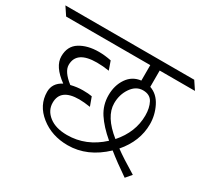

<svg xmlns="http://www.w3.org/2000/svg" viewBox="-181 -861 1056 990"><g transform="rotate(30 347.5 -365.5)"><path d="M253 -291Q142 -291 142 -208Q142 -162 181.5 -131Q221 -100 289 -100Q402 -100 492 -183Q434 -232 403 -279.5Q372 -327 372 -385.5Q372 -444 401 -486.5Q430 -529 481 -535V-627H-20L-52 -675H715L747 -627H537V-530Q583 -514 607.5 -465Q632 -416 632 -362Q632 -261 558 -175Q601 -143 686 -92L657 -58Q585 -107 533 -149Q435 -56 318 -56Q223 -56 156 -109.5Q89 -163 89 -242Q89 -294 140 -320Q61 -377 61 -437.5Q61 -498 106 -526Q151 -554 218 -554Q254 -554 292 -546L310 -495Q273 -501 237 -501Q116 -501 116 -418Q116 -378 175 -332Q211 -341 245.5 -341Q280 -341 300 -337L319 -285Q280 -291 253 -291ZM418 -364Q418 -285 516 -207Q589 -290 589 -389Q589 -434 572.5 -465Q556 -496 514.5 -496Q473 -496 445.5 -456Q418 -416 418 -364Z"/></g></svg>

Font: Halant Light
Style: Regular
Weight: 300
Designer: Hitesh Malaviya (Devanagari), Satya Rajpurohit (Latin)
Foundry: Indian Type Foundry
Version: Version 1.101;PS 1.0;hotconv 1.0.78;makeotf.lib2.5.61930; tt